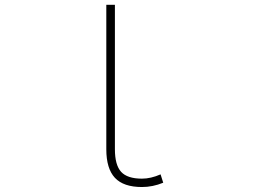

<svg xmlns="http://www.w3.org/2000/svg" viewBox="-20 -752 1040 784"><path d="M449.2 -142.6Q449.2 -78.1 474.6 -50.3Q500 -22.5 559.6 -22.5Q595.7 -22.5 635.7 -40L646.5 -5.9Q603.5 11.7 559.6 11.7Q484.4 11.7 449.2 -25.9Q414.1 -63.5 414.1 -142.6V-732.4H449.2Z"/></svg>

Font: GenEi Gothic M ExtraLight
Style: Regular
Weight: 200
Designer: o_tamon (Modified); [Source Han Sans]
Ryoko NISHIZUKA  (kana & ideographs); Paul D. Hunt (Latin, Greek & Cyrillic); Wenl
Version: Version 1.1a;Original Version 1.004